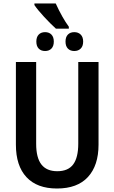

<svg xmlns="http://www.w3.org/2000/svg" viewBox="-20 -1069 655 1099"><path d="M544 -241Q544 -122 483.5 -56Q423 10 306 10Q192 10 131.5 -55Q71 -120 71 -241V-714H187V-246Q187 -166 217 -127.5Q247 -89 308 -89Q370 -89 399 -128Q428 -167 428 -247V-714H544ZM374 -916V-905H300Q268 -934 232 -973Q196 -1012 177 -1040V-1049H299Q336 -968 374 -916ZM288 -831Q288 -805 274.5 -791Q261 -777 238 -777Q215 -777 201.5 -791Q188 -805 188 -831Q188 -857 201.5 -871Q215 -885 238 -885Q261 -885 274.5 -871Q288 -857 288 -831ZM456 -831Q456 -805 442 -791Q428 -777 405 -777Q382 -777 368.5 -791Q355 -805 355 -831Q355 -857 368.5 -871Q382 -885 405 -885Q428 -885 442 -871Q456 -857 456 -831Z"/></svg>

Font: Noto Sans Display Medium Narrow
Style: Regular
Weight: 500
Width: 4
Designer: Monotype Design team
Foundry: Monotype Imaging Inc.
Version: Version 1.000